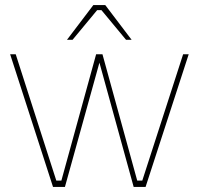

<svg xmlns="http://www.w3.org/2000/svg" viewBox="-20 -737 784 757"><path d="M244 -580 348 -717H395L499 -580H477L380 -697H363L266 -580ZM554 0H507L372 -490L236 0H189L20 -523H42L202 -25H222L359 -523H384L521 -25H541L702 -523H724Z"/></svg>

Font: Tomorrow Thin
Style: Regular
Weight: 250
Designer: Tony de Marco, Monica Rizzolli
Foundry: Just in Type
Version: Version 2.002